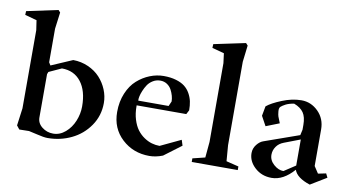

<svg xmlns="http://www.w3.org/2000/svg" viewBox="-70 -847 1890 1027"><g transform="rotate(10 875.5 -333.5)"><path d="M233.4 7.8Q212.9 7.8 175.3 -1.5Q137.7 -10.7 129.9 -11.7L77.1 -10.7L61.5 -30.3L74.2 -125V-549.8L66.4 -602.5L2 -620.1L2.9 -640.6L172.9 -676.8L183.6 -665L171.9 -575.2V-392.6L181.6 -377L296.9 -426.8Q340.8 -426.3 379.2 -409.2Q417.5 -392.1 443.1 -364.3Q468.8 -336.4 483.4 -301Q498 -265.6 498 -228.5Q498 -159.7 460.2 -104.7Q422.4 -49.8 362.3 -21Q302.2 7.8 233.4 7.8ZM258.8 -20.5Q294.9 -20.5 325 -46.4Q355 -72.3 370.8 -111.1Q386.7 -149.9 386.7 -190.4Q386.7 -275.4 349.1 -323.7Q311.5 -372.1 245.1 -372.1L176.8 -340.8L171.9 -328.1V-92.8Q171.9 -62 198 -41.3Q224.1 -20.5 258.8 -20.5Z M786.1 7.8Q698.2 7.8 637.2 -48.8Q576.2 -105.5 576.2 -194.3Q576.2 -251 595.5 -296.6Q614.7 -342.3 646 -369.9Q677.2 -397.5 714.1 -412.1Q751 -426.8 789.1 -426.8Q826.7 -426.8 855.7 -418.2Q884.8 -409.7 903.1 -395.5Q921.4 -381.3 933.1 -360.6Q944.8 -339.8 949.5 -317.9Q954.1 -295.9 954.1 -269.5L942.4 -247.1H672.9V-242.2Q672.9 -202.6 682.9 -170.4Q692.9 -138.2 708.7 -116.9Q724.6 -95.7 745.8 -81.3Q767.1 -66.9 788.3 -60.8Q809.6 -54.7 831.1 -54.7L942.4 -107.4L952.1 -77.1L858.4 -6.8Q820.8 7.8 786.1 7.8ZM676.8 -273.4H841.8L853.5 -299.8Q853.5 -314 849.1 -330.1Q844.7 -346.2 836.2 -362.3Q827.6 -378.4 811.8 -388.9Q795.9 -399.4 775.4 -399.4Q753.4 -399.4 735.4 -388.4Q717.3 -377.4 706.8 -361.6Q696.3 -345.7 689 -327.9Q681.6 -310.1 679 -297.1Q676.3 -284.2 676.8 -278.3Z M1015.6 0V-19.5L1083 -36.1L1090.8 -122.1V-549.8L1084 -602.5L1018.6 -620.1L1019.5 -640.6L1191.4 -676.8L1202.1 -665L1191.4 -575.2V-122.1L1198.2 -36.1L1265.6 -19.5V0Z M1450.2 9.8Q1396.5 9.8 1359.4 -24.2Q1322.3 -58.1 1322.3 -102.5Q1322.3 -128.4 1338.9 -149.2Q1355.5 -169.9 1375 -175.8L1562.5 -242.2L1569.3 -272.5V-298.8Q1569.3 -341.3 1553.2 -365Q1537.1 -388.7 1501 -402.3Q1472.2 -397.5 1455.3 -388.4Q1438.5 -379.4 1430.9 -372.1Q1423.3 -364.7 1425.3 -346.2Q1427.2 -327.6 1429.9 -320.1Q1432.6 -312.5 1442.9 -287.1Q1443.4 -285.6 1443.4 -285.2L1371.1 -256.8L1342.8 -308.6L1352.5 -361.3Q1377.4 -382.3 1431.9 -404.5Q1486.3 -426.8 1537.1 -426.8Q1589.4 -426.8 1628.2 -388.2Q1667 -349.6 1667 -291V-92.8L1691.4 -55.7L1734.4 -64.5L1745.1 -43L1658.2 9.8Q1585.4 -13.7 1571.3 -55.7Q1514.2 9.8 1450.2 9.8ZM1506.8 -37.1 1569.3 -78.1V-219.7L1482.4 -186.5Q1456.5 -176.8 1442.6 -156.5Q1428.7 -136.2 1428.7 -112.3Q1428.7 -82 1454.1 -59.6Q1479.5 -37.1 1506.8 -37.1Z"/></g></svg>

Font: Comprehension SemiBold
Style: Regular
Weight: 600
Designer: Alfredo Marco Pradil
Foundry: Alfredo Marco Pradil
Version: 1.0